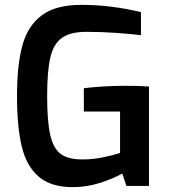

<svg xmlns="http://www.w3.org/2000/svg" viewBox="-20 -765 701 790"><path d="M50 -370Q50 -499 72.5 -579.5Q95 -660 152.5 -702.5Q210 -745 315 -745Q437 -745 560 -715V-620Q523 -625 460.5 -629.5Q398 -634 336 -634Q269 -634 234.5 -609Q200 -584 187 -528Q174 -472 174 -369Q174 -264 187 -208.5Q200 -153 230.5 -131Q261 -109 319 -109Q360 -109 401 -117Q442 -125 474 -136V-306H325V-402Q355 -406 402 -409Q449 -412 494 -412Q554 -412 593 -409V0H500L483 -51Q444 -29 390 -12Q336 5 279 5Q190 5 139.5 -38Q89 -81 69.5 -162.5Q50 -244 50 -370Z"/></svg>

Font: Exo SemiBold
Style: Regular
Weight: 600
Designer: Natanael Gama
Foundry: Natanael Gama
Version: Version 1.500